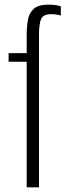

<svg xmlns="http://www.w3.org/2000/svg" viewBox="-20 -807 293 827"><path d="M95 0V-541H17V-578H95V-656Q95 -693 100.5 -722.5Q106 -752 126 -769.5Q146 -787 189 -787Q202 -787 216 -785.5Q230 -784 242 -780V-740Q232 -743 220.5 -744.5Q209 -746 200 -746Q166 -746 157 -725Q148 -704 148 -657V0Z"/></svg>

Font: Oswald ExtraLight
Style: Regular
Weight: 250
Designer: Vernon Adams
Foundry: Vernon Adams
Version: Version 4.100; ttfautohint (v1.8.1.43-b0c9)